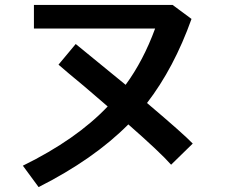

<svg xmlns="http://www.w3.org/2000/svg" viewBox="-20 -751 934 781"><path d="M502 -245Q361 -103 137 10L73 -77Q291 -184 418 -318Q306 -415 260 -452L218 -488L288 -572L491 -406Q563 -504 611 -635H118V-731H682L759 -674Q688 -475 578 -332Q728 -205 764 -167L676 -81Q632 -131 502 -245Z"/></svg>

Font: 카카오 큰글씨 ExtraBold
Style: Regular
Weight: 800
Designer: Park Young-rak; Lee Sang-min; Kim Jung-jin; Min Bon; Park Min-gyu;
Foundry: Kakao Corporation
Version: Version 2.003